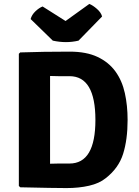

<svg xmlns="http://www.w3.org/2000/svg" viewBox="-20 -952 707 978"><path d="M518 -44Q486 -18 434 -6Q382 6 319 6Q288 6 229.5 5Q171 4 83 2L76 -5V-678L83 -685Q141 -687 203.5 -688Q266 -689 335 -689Q420 -689 477 -662Q534 -635 568 -588Q602 -541 616 -477.5Q630 -414 630 -341Q630 -241 607 -168Q584 -95 518 -44ZM334 -119Q466 -119 466 -341Q466 -564 334 -564Q302 -564 277.5 -564Q253 -564 235 -565V-118Q253 -119 277.5 -119Q302 -119 334 -119ZM197 -919 314 -845 435 -932Q453 -925 474 -906.5Q495 -888 500 -868L380 -745Q317 -730 249 -745L136 -855Q142 -877 160.5 -894.5Q179 -912 197 -919Z"/></svg>

Font: Signika
Style: Bold
Weight: 700
Designer: Anna Giedrys
Foundry: Anna Giedrys
Version: Version 1.001